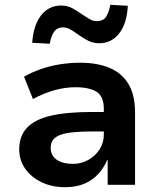

<svg xmlns="http://www.w3.org/2000/svg" viewBox="-20 -769 658 799"><path d="M251 10Q196 10 152.5 -11Q109 -32 84.5 -67.5Q60 -103 60 -148Q60 -202 91.5 -236.5Q123 -271 189.5 -287Q256 -303 362 -303H430V-222H368Q322 -222 288.5 -219Q255 -216 233.5 -208.5Q212 -201 201.5 -188Q191 -175 191 -154Q191 -121 216.5 -104Q242 -87 283 -87Q318 -87 347.5 -103.5Q377 -120 394.5 -147.5Q412 -175 412 -208V-317Q412 -367 382.5 -386.5Q353 -406 294 -406Q253 -406 209.5 -394.5Q166 -383 117 -357L80 -450Q114 -469 151.5 -482Q189 -495 230.5 -501.5Q272 -508 313 -508Q385 -508 436 -486.5Q487 -465 514.5 -419.5Q542 -374 542 -301V0H428V-103H426Q412 -70 388.5 -44.5Q365 -19 331 -4.5Q297 10 251 10ZM187 -587 114 -591Q119 -664 151 -705Q183 -746 234 -746Q260 -746 280.5 -735Q301 -724 322 -709Q340 -697 354 -689Q368 -681 383 -681Q409 -681 421 -698.5Q433 -716 439 -749L512 -745Q508 -671 476 -630Q444 -589 393 -589Q367 -589 346 -600Q325 -611 304 -626Q286 -639 272 -647Q258 -655 243 -655Q218 -655 205.5 -637.5Q193 -620 187 -587Z"/></svg>

Font: Nunito Sans 8pt
Style: Bold
Weight: 700
Version: Version 3.101;gftools[0.9.27]